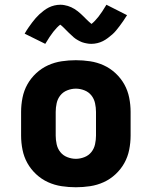

<svg xmlns="http://www.w3.org/2000/svg" viewBox="-20 -782 640 810"><path d="M300 8Q270 8 240 3.5Q210 -1 182.5 -13.5Q155 -26 132.5 -47Q110 -68 95.5 -94Q81 -120 75 -150Q69 -180 69 -210V-310Q69 -340 75 -370Q81 -400 95.5 -426Q110 -452 132.5 -473Q155 -494 182.5 -506.5Q210 -519 240 -523.5Q270 -528 300 -528Q330 -528 360 -523.5Q390 -519 417.5 -506.5Q445 -494 467.5 -473Q490 -452 504.5 -426Q519 -400 525 -370Q531 -340 531 -310V-210Q531 -180 525 -150Q519 -120 504.5 -94Q490 -68 467.5 -47Q445 -26 417.5 -13.5Q390 -1 360 3.5Q330 8 300 8ZM300 -112Q318 -112 336 -119Q354 -126 365.5 -140.5Q377 -155 381 -173.5Q385 -192 385 -210V-310Q385 -328 381 -346.5Q377 -365 365.5 -379.5Q354 -394 336 -401Q318 -408 300 -408Q282 -408 264 -401Q246 -394 234.5 -379.5Q223 -365 219 -346.5Q215 -328 215 -310V-210Q215 -192 219 -173.5Q223 -155 234.5 -140.5Q246 -126 264 -119Q282 -112 300 -112ZM365 -597Q360 -597 355 -597.5Q350 -598 345.5 -599Q341 -600 336 -601Q331 -602 326 -604Q321 -606 317 -608Q313 -610 308.5 -612.5Q304 -615 299.5 -618Q295 -621 291 -624.5Q287 -628 283.5 -631.5Q280 -635 276.5 -638Q273 -641 270.5 -643.5Q268 -646 263.5 -650.5Q259 -655 255 -659Q251 -663 247.5 -666.5Q244 -670 240.5 -673Q237 -676 234 -678Q220 -667 205 -648Q190 -629 171 -597L84 -640Q92 -654 100 -665.5Q108 -677 115.5 -687Q123 -697 130.5 -705.5Q138 -714 146 -721.5Q154 -729 164.5 -737Q175 -745 186 -750.5Q197 -756 209.5 -759Q222 -762 235 -762Q243 -762 251 -760.5Q259 -759 266 -757Q273 -755 280.5 -751.5Q288 -748 294.5 -744Q301 -740 308 -734.5Q315 -729 321 -723.5Q327 -718 332 -713Q337 -708 343.5 -701.5Q350 -695 355 -690.5Q360 -686 366 -681Q380 -692 395 -711Q410 -730 429 -762L516 -718Q508 -705 500 -693.5Q492 -682 484.5 -672Q477 -662 469.5 -653Q462 -644 454 -637Q446 -630 435.5 -622Q425 -614 414 -608.5Q403 -603 390.5 -600Q378 -597 365 -597Z"/></svg>

Font: Iosevka SS04 Heavy Extended
Style: Regular
Weight: 900
Width: 7
Monospace: yes
Designer: Belleve Invis
Foundry: Belleve Invis
Version: Version 19.0.0; ttfautohint (v1.8.4)